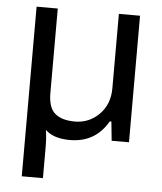

<svg xmlns="http://www.w3.org/2000/svg" viewBox="-51 -571 670 795"><g transform="rotate(5 283.5 -173.5)"><path d="M69 179V-526H157V-175Q157 -114 185.5 -90Q214 -66 268 -66Q327 -66 369 -108Q411 -150 411 -217V-526H499V0H427L419 -79H412Q360 12 254 12Q186 12 152 -21Q157 12 157 52V179Z"/></g></svg>

Font: Archivo
Style: Regular
Weight: 400
Designer: Hector Gatti
Foundry: Omnibus-Type
Version: Version 2.001